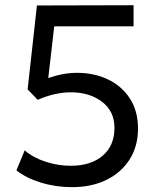

<svg xmlns="http://www.w3.org/2000/svg" viewBox="-20 -720 622 754"><path d="M262.5 15Q199 15 140.5 -3Q82 -21 44.5 -51L77 -129.5Q111.5 -100 160.2 -84.5Q209 -69 257.5 -69Q337 -69 383.2 -108.5Q429.5 -148 429.5 -218Q429.5 -283 380.8 -320.2Q332 -357.5 258.5 -357.5Q196 -357.5 128 -328L88.5 -369L125 -698.5L504.5 -699.5V-616.5H193L169.5 -413.5Q228.5 -434 282.5 -434Q350 -434 404.2 -408Q458.5 -382 490.2 -333Q522 -284 522 -215.5Q522 -145.5 489 -93.8Q456 -42 397.8 -13.5Q339.5 15 262.5 15Z"/></svg>

Font: Geologica Light
Style: Regular
Weight: 300
Designer: Sindre Bremnes, Frode Helland
Foundry: Monokrom Skriftforlag AS
Version: Version 1.010; ttfautohint (v1.8.4.7-5d5b);gftools[0.9.28]